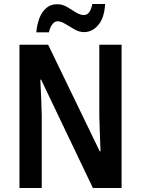

<svg xmlns="http://www.w3.org/2000/svg" viewBox="-20 -937 703 957"><path d="M586 0H443L185 -540H181Q184 -485 185.5 -443Q187 -401 188 -361V0H77V-714H220L477 -183H481Q479 -237 477.5 -277.5Q476 -318 475 -358V-714H586ZM161 -776Q164 -812 175.5 -844Q187 -876 209.5 -896Q232 -916 265 -916Q291 -916 314 -902.5Q337 -889 358 -875.5Q379 -862 399 -862Q415 -862 425.5 -877.5Q436 -893 440 -917H504Q500 -848 470 -812.5Q440 -777 399 -777Q375 -777 351.5 -790.5Q328 -804 306 -817.5Q284 -831 266 -831Q253 -831 241 -816Q229 -801 224 -776Z"/></svg>

Font: Noto Sans Sinhala Condensed SemiBold
Style: Regular
Weight: 600
Width: 3
Designer: Jelle Bosma - Monotype Design Team
Foundry: Monotype Imaging Inc.
Version: Version 2.006; ttfautohint (v1.8.4.7-5d5b)